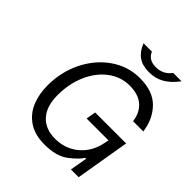

<svg xmlns="http://www.w3.org/2000/svg" viewBox="-236 -1044 1210 1210"><g transform="rotate(45 369.0 -439.5)"><path d="M106 -270Q106 -392 157 -494Q208 -596 295 -655.5Q382 -715 486 -715Q603 -715 664.5 -651.5Q726 -588 738 -492H647Q638 -560 594.5 -598Q551 -636 473 -636Q395 -636 331 -588Q267 -540 230.5 -457Q194 -374 194 -271Q194 -173 242 -119.5Q290 -66 378 -66Q440 -66 491 -92.5Q542 -119 574.5 -165.5Q607 -212 617 -269L623 -297H428L439 -362H715L654 0H585L605 -116H597Q577 -82 519 -37.5Q461 7 356 7Q269 7 213 -31Q157 -69 131.5 -131.5Q106 -194 106 -270ZM346 -886H421Q442 -834 507 -834Q573 -834 610 -886H685Q646 -833 601 -807Q556 -781 498 -781Q440 -781 403.5 -807Q367 -833 346 -886Z"/></g></svg>

Font: Be Vietnam
Style: Italic
Weight: 400
Italic angle: -9.33299°
Designer: Gabriel Lam
Foundry: TypeRant
Version: Version 3.000